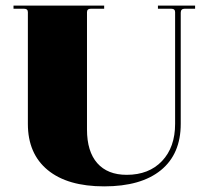

<svg xmlns="http://www.w3.org/2000/svg" viewBox="-20 -650 737 682"><path d="M350 12Q220 12 149.5 -46Q79 -104 79 -210V-607Q79 -619 65 -619H28V-630H350V-619H303Q289 -619 289 -607V-190Q289 -112 325.5 -70.5Q362 -29 430 -29Q509 -29 555.5 -78Q602 -127 602 -210V-607Q602 -619 588 -619H541V-630H673V-619H636Q622 -619 622 -605V-210Q622 -103 551.5 -45.5Q481 12 350 12Z"/></svg>

Font: Arapey Black-Display
Style: Regular
Weight: 900
Designer: Eduardo Rodriguez Tunni
Foundry: Eduardo Rodriguez Tunni
Version: Version 4.000